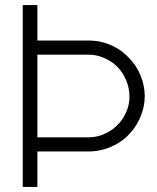

<svg xmlns="http://www.w3.org/2000/svg" viewBox="-20 -740 623 760"><path d="M70 0H128V-140.5H332.5C395 -140.5 458 -169.5 497.5 -215.5C531.5 -255 553 -306.5 553 -360C552.5 -416.5 529 -473.5 488 -513.5C466.5 -536 438.5 -554.5 409 -565.5C384.5 -575 358.5 -579.5 332.5 -579.5H128V-720H70ZM128 -196.5V-523.5H332.5C373 -523.5 415.5 -504.5 444 -476C474 -445.5 491.5 -403.5 492.5 -360C493.5 -322 478.5 -284.5 454.5 -255.5C424.5 -219.5 378 -196.5 332.5 -196.5Z"/></svg>

Font: Eudonet Light
Style: Regular
Weight: 300
Designer: Mikhail Sharanda
Foundry: Mikhail Sharanda
Version: Version 4.503;Glyphs 3.1.2 (3151)